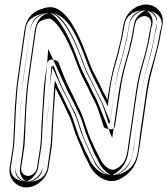

<svg xmlns="http://www.w3.org/2000/svg" viewBox="-20 -739 728 835"><path d="M102 26C84 26 69 9 72 -9L86 -101C89 -124 93 -256 95 -278C98 -318 100 -354 106 -394L136 -606C140 -631 145 -644 167 -652C187 -660 196 -658 199 -657C228 -643 269 -584 309 -476C322 -439 336 -407 350 -381C373 -339 374 -329 393 -295C405 -274 425 -206 432 -185C432 -185 476 -160 481 -196L502 -337C508 -381 517 -423 528 -462C540 -502 546 -527 549 -540C555 -565 559 -581 561 -597C563 -610 565 -622 566 -628L569 -638C575 -666 615 -681 632 -657C644 -641 634 -622 630 -598C625 -565 618 -531 609 -500L591 -436C582 -404 576 -371 571 -337L546 -164C544 -148 541 -132 539 -115C532 -60 527 -26 485 -5C472 2 456 3 432 -23C415 -41 410 -64 398 -83C390 -96 387 -109 380 -122C361 -156 345 -228 326 -263C309 -294 307 -307 285 -348C266 -384 246 -438 233 -471C233 -471 190 -498 184 -459L175 -395C172 -374 170 -354 169 -334C166 -283 163 -238 160 -188C158 -160 159 -129 155 -101L141 -9C138 9 120 26 102 26ZM95 76C140 76 184 36 191 -9L205 -101C207 -115 207 -130 208 -146C211 -217 215 -284 221 -357C232 -333 260 -281 266 -266C279 -236 284 -233 296 -195C302 -174 310 -153 318 -133C330 -103 333 -100 341 -78C348 -58 357 -48 366 -27C385 18 443 70 503 39C544 18 571 -18 580 -62C587 -94 591 -131 596 -164L621 -337C626 -369 632 -400 640 -429L657 -494C666 -527 675 -563 680 -598C681 -607 683 -613 684 -617L686 -628C697 -676 665 -715 622 -719C575 -723 530 -685 520 -642L517 -632C515 -622 513 -612 511 -597C509 -585 506 -567 500 -545C500 -544 499 -543 499 -542C498 -536 492 -509 480 -469C468 -427 459 -383 452 -337L447 -305C445 -311 441 -318 438 -323C420 -355 417 -368 395 -409C382 -432 370 -461 357 -498C316 -608 276 -678 226 -702C205 -712 181 -708 155 -698C115 -683 93 -654 86 -606L56 -394C50 -352 48 -315 45 -274C43 -255 39 -122 36 -101L22 -9C15 36 50 76 95 76ZM102 51C68 51 43 20 48 -13L61 -105C64 -125 69 -258 71 -280C74 -319 75 -356 81 -398L112 -610C116 -637 126 -663 158 -675C181 -684 196 -686 210 -679C252 -659 292 -594 333 -484C346 -447 359 -417 372 -393C396 -349 397 -339 415 -307C428 -283 443 -231 452 -203C453 -203 456 -202 457 -202L477 -341C483 -386 492 -428 504 -469C516 -509 521 -533 524 -546C530 -571 534 -587 536 -601C538 -615 540 -625 542 -633L544 -643C552 -678 588 -700 621 -692C633 -689 644 -682 652 -671C674 -641 657 -610 655 -595C650 -561 642 -526 633 -494L615 -429C607 -399 600 -366 595 -333L570 -160C568 -145 566 -128 564 -111C557 -57 549 -10 496 17C472 29 442 24 414 -6C392 -29 385 -56 376 -70C366 -87 363 -101 358 -110C336 -150 321 -222 305 -251C287 -284 283 -296 262 -336C243 -372 226 -419 213 -453C212 -453 211 -453 209 -454L200 -391C197 -371 195 -352 194 -333C191 -282 188 -236 185 -186C183 -160 183 -127 179 -97L166 -5C162 25 134 51 102 51ZM95 51C127 51 162 20 167 -13L180 -105C182 -118 182 -132 183 -147C186 -218 190 -286 196 -360L204 -454L243 -368C253 -346 282 -293 289 -276C300 -250 308 -242 320 -202C326 -181 333 -161 341 -142C352 -114 356 -112 365 -87C370 -72 379 -62 389 -37C405 2 451 38 491 17C526 -1 549 -31 556 -67C562 -98 566 -135 571 -168L596 -341C601 -374 608 -406 616 -436L633 -500C642 -533 650 -569 655 -602C656 -611 658 -617 660 -624L662 -633C669 -663 651 -687 626 -693C624 -693 622 -694 620 -694C587 -697 551 -669 544 -637L542 -627C540 -619 538 -607 536 -593C534 -578 531 -564 524 -539C522 -529 516 -503 504 -462C492 -421 482 -378 476 -333L459 -210L424 -295C422 -300 418 -307 416 -311C397 -345 394 -358 373 -397C360 -422 347 -453 334 -490C293 -600 254 -662 216 -680C205 -685 188 -684 164 -675C133 -663 117 -643 111 -602L81 -391C75 -351 73 -314 70 -272C69 -254 64 -122 60 -97L47 -5C43 23 62 47 88 51ZM102 51C33 51 24 8 27 -11L41 -103C44 -124 48 -257 50 -279C53 -319 55 -355 61 -396L91 -608C94 -632 100 -656 141 -672C165 -681 200 -690 229 -676C279 -652 313 -590 353 -481C366 -444 380 -413 393 -388C409 -359 415 -345 422 -329C426 -321 430 -313 436 -302C440 -295 444 -287 448 -276L457 -339C463 -384 472 -426 484 -466C496 -506 501 -531 504 -544C510 -569 514 -584 516 -599C518 -613 520 -624 522 -631L524 -641C529 -663 555 -698 617 -693C647 -691 665 -678 674 -666C693 -639 678 -616 675 -596C670 -563 662 -528 653 -496L635 -432C626 -401 620 -369 615 -335L590 -162C588 -147 586 -130 584 -113C577 -60 574 -17 515 13C492 25 446 27 418 10C408 4 400 -3 392 -12C370 -35 365 -59 355 -75C345 -91 342 -105 337 -115C316 -153 300 -225 283 -256C269 -281 264 -296 252 -320C249 -326 245 -333 241 -341C233 -356 226 -371 219 -389C216 -371 215 -352 214 -334C211 -283 208 -237 205 -187C203 -160 203 -128 199 -99L186 -7C183 12 166 51 102 51ZM95 51C102 50 140 27 146 -11L160 -103C162 -116 162 -130 163 -146C166 -217 170 -285 176 -359L190 -526L264 -364C274 -341 303 -288 310 -272C322 -244 329 -239 341 -199C347 -178 354 -157 362 -138C373 -109 376 -107 385 -83C391 -66 400 -57 410 -33C423 -3 456 22 465 23C465 23 468 23 472 21C502 5 528 -25 536 -65C542 -97 546 -133 551 -166L576 -339C581 -372 587 -403 595 -433L613 -498C622 -531 630 -566 635 -600C636 -609 637 -615 639 -621L642 -631C651 -671 620 -693 615 -694C612 -694 573 -677 564 -639L562 -629C560 -620 558 -609 556 -595C554 -582 550 -563 544 -541V-540C543 -531 536 -506 524 -465C512 -424 503 -381 496 -335L468 -139L403 -299C401 -304 397 -312 395 -316C376 -350 373 -362 352 -402C339 -426 326 -456 313 -493C273 -602 229 -667 198 -683C195 -683 188 -681 180 -678C158 -670 138 -649 131 -604L101 -392C95 -351 93 -315 90 -273C89 -254 83 -122 80 -99L67 -7C62 28 89 50 95 51Z"/></svg>

Font: AppleStorm
Style: XbdFaxIta
Weight: 800
Foundry: Cannot Into Space Fonts
Version: Version 1.01